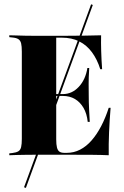

<svg xmlns="http://www.w3.org/2000/svg" viewBox="-20 -739 592 914"><path d="M103.2 155.6 94.4 152.4 413.7 -718.5 421.8 -715.3ZM153.2 -2.4Q125.8 -2.4 101.2 -2Q76.6 -1.6 57.3 -1.2Q37.9 -0.8 24.2 0V-8.9L38.7 -10.5Q58.1 -12.9 67.7 -19Q77.4 -25 80.6 -39.1Q83.9 -53.2 83.9 -78.2V-492.7Q83.9 -518.5 80.6 -532.3Q77.4 -546 67.7 -552.4Q58.1 -558.9 38.7 -560.5L24.2 -562.1V-571Q37.9 -571 57.3 -570.2Q76.6 -569.4 101.2 -569Q125.8 -568.5 153.2 -568.5H166.1H274.2Q341.1 -568.5 385.9 -569.4Q430.6 -570.2 461.3 -571Q460.5 -536.3 461.7 -495.6Q462.9 -454.8 466.1 -409.7H457.3Q442.7 -456.5 417.7 -490.3Q392.7 -524.2 357.3 -541.9Q321.8 -559.7 273.4 -559.7H247.6V-75.8Q247.6 -50.8 251.2 -36.7Q254.8 -22.6 263.3 -16.9Q271.8 -11.3 287.1 -11.3H297.6Q331.5 -11.3 361.3 -26.6Q391.1 -41.9 416.1 -70.6Q441.1 -99.2 461.7 -138.7Q482.3 -178.2 497.6 -225.8H506.5Q501.6 -166.1 499.2 -109.3Q496.8 -52.4 497.6 0Q465.3 -1.6 418.1 -2Q371 -2.4 299.2 -2.4H166.1ZM220.2 -282.3V-291.1H364.5V-282.3ZM397.6 -158.9Q393.5 -198.4 377.4 -225.8Q361.3 -253.2 336.7 -267.7Q312.1 -282.3 279 -282.3V-291.1Q322.6 -291.1 354.8 -325.4Q387.1 -359.7 396 -415.3H404.8Q401.6 -366.1 402 -339.1Q402.4 -312.1 402.4 -287.1Q402.4 -269.4 402.8 -252Q403.2 -234.7 404.4 -212.5Q405.6 -190.3 407.3 -158.9Z"/></svg>

Font: Playfair 144pt SemiCondensed Black
Style: Regular
Weight: 900
Width: 4
Designer: Claus Eggers Sørensen
Foundry: Claus Eggers Sørensen
Version: Version 2.203